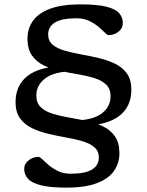

<svg xmlns="http://www.w3.org/2000/svg" viewBox="-20 -734 671 877"><path d="M283.5 123Q208.5 123 166.5 112.2Q124.5 101.5 107.5 82.2Q90.5 63 90.5 37.5Q90.5 14 110.8 -1.8Q131 -17.5 156 -17.5Q162 -17.5 173.8 -6Q185.5 5.5 203.5 20.8Q221.5 36 246 47.8Q270.5 59.5 302.5 59.5Q369.5 59.5 400.5 40.2Q431.5 21 431.5 -14Q431.5 -44 411 -61.5Q390.5 -79 356.5 -89Q322.5 -99 282 -106Q241.5 -113 200.8 -122.8Q160 -132.5 126 -148.8Q92 -165 71.5 -193.5Q51 -222 51 -267.5Q51 -344.5 106.2 -387.5Q161.5 -430.5 276.5 -432.5L315 -409Q226.5 -407 186.2 -375.8Q146 -344.5 146 -298Q146 -263 166.8 -243.8Q187.5 -224.5 221.2 -214.2Q255 -204 295.5 -197Q336 -190 376.2 -181.5Q416.5 -173 450.5 -156.8Q484.5 -140.5 505 -111Q525.5 -81.5 525.5 -33.5Q525.5 10.5 501.2 46Q477 81.5 423.8 102.2Q370.5 123 283.5 123ZM485 -294Q485 -329 464.2 -348.2Q443.5 -367.5 409.8 -377.8Q376 -388 335.8 -394.8Q295.5 -401.5 255 -410Q214.5 -418.5 180.5 -435Q146.5 -451.5 126 -480.8Q105.5 -510 105.5 -558Q105.5 -602.5 129.8 -637.8Q154 -673 207.5 -693.5Q261 -714 348.5 -714Q424 -714 465.8 -703.5Q507.5 -693 524.2 -673.8Q541 -654.5 541 -628.5Q541 -605 521.2 -589.2Q501.5 -573.5 476 -573.5Q470 -573.5 458.5 -585.2Q447 -597 429 -612.2Q411 -627.5 386.5 -639Q362 -650.5 329.5 -650.5Q262 -650.5 231 -631.2Q200 -612 200 -577Q200 -547 220.5 -529.8Q241 -512.5 275 -502.8Q309 -493 349.5 -485.8Q390 -478.5 430.5 -469Q471 -459.5 505 -443.2Q539 -427 559.5 -398.5Q580 -370 580 -324.5Q580 -246.5 524.2 -204Q468.5 -161.5 355 -159.5L316 -183Q405 -185 445 -216Q485 -247 485 -294Z"/></svg>

Font: Newsreader 7pt
Style: Regular
Weight: 400
Designer: Hugues Gentile
Foundry: Production Type
Version: Version 1.003